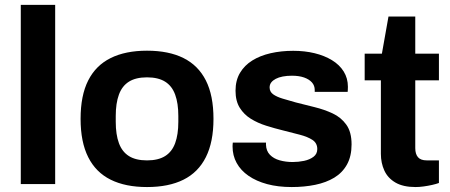

<svg xmlns="http://www.w3.org/2000/svg" viewBox="-20 -743 1818 775"><path d="M63.9 0V-723.4H202.7V0Z M573.4 12Q486.5 12 426.7 -17.7Q366.8 -47.4 336.1 -108.5Q305.3 -169.7 305.3 -263.2Q305.3 -357.8 336.1 -418.4Q366.8 -479 426.7 -508.7Q486.5 -538.4 573.4 -538.4Q661 -538.4 720.6 -508.7Q780.2 -479 810.9 -418.4Q841.7 -357.8 841.7 -263.2Q841.7 -169.7 810.9 -108.5Q780.2 -47.4 720.6 -17.7Q661 12 573.4 12ZM573.4 -95.6Q618.6 -95.6 646.4 -113Q674.3 -130.4 687 -165.2Q699.8 -200 699.8 -251.4V-274.8Q699.8 -326.2 687 -361.1Q674.3 -396 646.4 -413.4Q618.6 -430.8 573.4 -430.8Q528.2 -430.8 500.5 -413.4Q472.7 -396 460 -361.1Q447.2 -326.2 447.2 -274.8V-251.4Q447.2 -200 460 -165.2Q472.7 -130.4 500.5 -113Q528.2 -95.6 573.4 -95.6Z M1157.4 12Q1102.3 12 1058.4 0.2Q1014.4 -11.7 983.1 -33.4Q951.8 -55 935.3 -85.1Q918.7 -115.1 918.7 -152.5Q918.7 -157.1 919.1 -161Q919.5 -164.9 919.7 -167.3H1053.8Q1053.6 -165.1 1053.6 -162.9Q1053.6 -160.7 1053.6 -158.7Q1054.6 -133.6 1069.6 -118.1Q1084.7 -102.6 1109.1 -95.8Q1133.6 -89 1161.3 -89Q1184.7 -89 1207.3 -93.7Q1230 -98.5 1245.3 -110Q1260.7 -121.5 1260.7 -141.3Q1260.7 -165.3 1241.3 -178.2Q1221.8 -191 1190.2 -199.2Q1158.6 -207.4 1122.2 -216.6Q1088.3 -224.9 1054.4 -235.6Q1020.4 -246.3 992.7 -263.4Q965 -280.5 947.8 -307.9Q930.7 -335.3 930.7 -376.7Q930.7 -418.5 948.7 -448.8Q966.7 -479.1 998.3 -498.8Q1029.9 -518.5 1072.3 -528.2Q1114.7 -537.9 1163.6 -537.9Q1210.2 -537.9 1250 -528.2Q1289.8 -518.5 1320.1 -500Q1350.5 -481.5 1367.4 -454.3Q1384.3 -427 1384.3 -392.6Q1384.3 -386.5 1383.9 -380Q1383.5 -373.6 1383.3 -372.3H1250.4V-379.6Q1250.4 -397.7 1239.1 -410.3Q1227.8 -423 1207.4 -430.2Q1187 -437.4 1158.3 -437.4Q1138.2 -437.4 1121.5 -434.2Q1104.8 -431 1093.1 -424.8Q1081.4 -418.7 1074.8 -410.1Q1068.3 -401.6 1068.3 -390.1Q1068.3 -372.7 1082.5 -362.4Q1096.7 -352.2 1120.9 -344.9Q1145.1 -337.7 1173.8 -329.6Q1210.3 -320.2 1249.6 -310.6Q1288.9 -301 1322.9 -285.1Q1356.9 -269.2 1378 -239.6Q1399.1 -210.1 1399.1 -160.1Q1399.1 -112.4 1380.6 -79Q1362.1 -45.7 1329.2 -25.8Q1296.3 -6 1252.3 3Q1208.3 12 1157.4 12Z M1657.4 12Q1607.3 12 1576.4 -6Q1545.4 -24 1531.4 -54.6Q1517.4 -85.2 1517.4 -122V-418.8H1452V-526.4H1521.5L1548.1 -676.3H1656.2V-526.4H1751.7V-418.8H1656.2V-145Q1656.2 -121.2 1667.2 -108.4Q1678.2 -95.6 1702.8 -95.6H1751.7V-4.4Q1740.4 -0.2 1724 3.5Q1707.5 7.2 1689.9 9.6Q1672.3 12 1657.4 12Z"/></svg>

Font: Archivo SemiBold
Style: Regular
Weight: 600
Designer: Hector Gatti
Foundry: Omnibus-Type
Version: Version 2.001